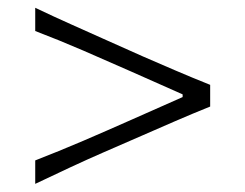

<svg xmlns="http://www.w3.org/2000/svg" viewBox="-20 -545 618 484"><path d="M68.8 -81.5V-140.6Q127.9 -163.6 189.5 -189.9Q251 -216.3 311.5 -243.2L440.4 -300.3V-307.1L311.5 -364.3Q251 -391.1 189.5 -417.7Q127.9 -444.3 68.8 -466.8V-525.4Q113.8 -503.9 157.5 -484.4Q201.2 -464.8 239.3 -447.8L341.3 -402.3Q377.9 -386.2 421.4 -367.7Q464.8 -349.1 509.8 -331.1V-276.4Q464.8 -258.3 421.4 -239.5Q377.9 -220.7 341.3 -204.6L239.3 -160.2Q201.2 -143.6 157.5 -123.3Q113.8 -103 68.8 -81.5Z"/></svg>

Font: Pinar DS1-Light
Style: Regular
Weight: 300
Designer: Amin Abedi
Version: Version 2.000